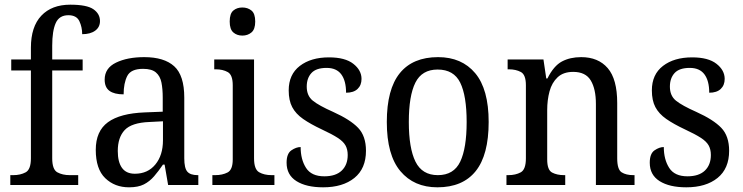

<svg xmlns="http://www.w3.org/2000/svg" viewBox="-20 -790 3173 820"><path d="M24 0V-42H37Q67 -42 89.5 -54Q112 -66 112 -114V-489H28V-536H112V-586Q112 -676 156.5 -723Q201 -770 280 -770Q351 -770 379 -750.5Q407 -731 407 -700Q407 -674 386.5 -659Q366 -644 331 -644Q331 -674 319 -699.5Q307 -725 272 -725Q233 -725 218 -691.5Q203 -658 203 -595V-536H333V-489H203V-114Q203 -66 225 -54Q247 -42 278 -42H314V0Z M531 10Q470 10 429.5 -29Q389 -68 389 -150Q389 -230 441 -268Q493 -306 599 -310L675 -313V-373Q675 -410 669.5 -437.5Q664 -465 646 -480.5Q628 -496 591 -496Q539 -496 523.5 -465.5Q508 -435 508 -387Q468 -387 447.5 -402Q427 -417 427 -450Q427 -499 475.5 -522.5Q524 -546 596 -546Q681 -546 724 -507Q767 -468 767 -373V-114Q767 -72 780 -57Q793 -42 824 -42H827V0H698L683 -87H676Q657 -59 638 -37Q619 -15 594.5 -2.5Q570 10 531 10ZM556 -48Q611 -48 643.5 -87.5Q676 -127 676 -191V-272L618 -269Q542 -266 512.5 -234.5Q483 -203 483 -145Q483 -98 501 -73Q519 -48 556 -48Z M1015 -638Q992 -638 976.5 -651.5Q961 -665 961 -698Q961 -732 976.5 -745Q992 -758 1015 -758Q1038 -758 1054 -745Q1070 -732 1070 -698Q1070 -665 1054 -651.5Q1038 -638 1015 -638ZM887 0V-42H899Q930 -42 952 -53.5Q974 -65 974 -109V-426Q974 -470 953 -482Q932 -494 901 -494H895V-536H1065V-114Q1065 -67 1086.5 -54.5Q1108 -42 1140 -42H1152V0Z M1360 10Q1288 10 1246 -16.5Q1204 -43 1204 -95Q1204 -134 1224.5 -148Q1245 -162 1264 -162Q1264 -109 1287 -73Q1310 -37 1365 -37Q1414 -37 1439.5 -61.5Q1465 -86 1465 -128Q1465 -152 1455.5 -169Q1446 -186 1422 -201.5Q1398 -217 1355 -237Q1306 -260 1274.5 -282Q1243 -304 1228 -332.5Q1213 -361 1213 -404Q1213 -472 1260.5 -508.5Q1308 -545 1385 -545Q1454 -545 1489 -517.5Q1524 -490 1524 -453Q1524 -426 1507 -410Q1490 -394 1458 -394Q1458 -445 1437.5 -472.5Q1417 -500 1375 -500Q1330 -500 1310 -478Q1290 -456 1290 -420Q1290 -381 1316 -360Q1342 -339 1403 -312Q1476 -279 1509.5 -244Q1543 -209 1543 -146Q1543 -70 1493.5 -30Q1444 10 1360 10Z M1848 10Q1748 10 1690 -59Q1632 -128 1632 -269Q1632 -409 1687.5 -477.5Q1743 -546 1851 -546Q1952 -546 2009.5 -477.5Q2067 -409 2067 -269Q2067 -128 2011.5 -59Q1956 10 1848 10ZM1850 -42Q1918 -42 1945.5 -99.5Q1973 -157 1973 -269Q1973 -381 1945.5 -437Q1918 -493 1849 -493Q1782 -493 1754 -437Q1726 -381 1726 -269Q1726 -157 1754.5 -99.5Q1783 -42 1850 -42Z M2143 0V-42H2151Q2182 -42 2204 -54Q2226 -66 2226 -114V-426Q2226 -471 2204.5 -482.5Q2183 -494 2153 -494H2148V-536H2301L2313 -455H2318Q2345 -509 2380 -527.5Q2415 -546 2462 -546Q2535 -546 2575.5 -499Q2616 -452 2616 -350V-114Q2616 -66 2635 -54Q2654 -42 2685 -42H2690V0H2525V-346Q2525 -410 2503 -446.5Q2481 -483 2428 -483Q2386 -483 2361.5 -460Q2337 -437 2327 -400Q2317 -363 2317 -320V-109Q2317 -64 2338 -53Q2359 -42 2389 -42H2394V0Z M2911 10Q2839 10 2797 -16.5Q2755 -43 2755 -95Q2755 -134 2775.5 -148Q2796 -162 2815 -162Q2815 -109 2838 -73Q2861 -37 2916 -37Q2965 -37 2990.5 -61.5Q3016 -86 3016 -128Q3016 -152 3006.5 -169Q2997 -186 2973 -201.5Q2949 -217 2906 -237Q2857 -260 2825.5 -282Q2794 -304 2779 -332.5Q2764 -361 2764 -404Q2764 -472 2811.5 -508.5Q2859 -545 2936 -545Q3005 -545 3040 -517.5Q3075 -490 3075 -453Q3075 -426 3058 -410Q3041 -394 3009 -394Q3009 -445 2988.5 -472.5Q2968 -500 2926 -500Q2881 -500 2861 -478Q2841 -456 2841 -420Q2841 -381 2867 -360Q2893 -339 2954 -312Q3027 -279 3060.5 -244Q3094 -209 3094 -146Q3094 -70 3044.5 -30Q2995 10 2911 10Z"/></svg>

Font: Noto Serif Myanmar SemCond
Style: Regular
Weight: 400
Width: 4
Designer: Ben Mitchell and the Monotype Design Team
Foundry: Monotype Imaging Inc.
Version: Version 2.106; ttfautohint (v1.8.4.7-5d5b)